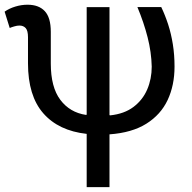

<svg xmlns="http://www.w3.org/2000/svg" viewBox="-20 -558 811 810"><path d="M345.7 231.4V6.8Q227.1 -6.3 162.6 -80.1Q98.1 -153.8 98.1 -291V-400.9Q98.1 -428.7 88.4 -439.5Q78.6 -450.2 62 -450.2Q52.2 -450.2 39.8 -446.5Q27.3 -442.9 21 -439.9L-0.5 -508.8Q19 -522.5 44.7 -530.3Q70.3 -538.1 96.2 -538.1Q143.6 -538.1 168.9 -511Q194.3 -483.9 194.3 -423.8V-290Q194.3 -190.4 234.4 -137Q274.4 -83.5 342.8 -73.2L345.7 -74.2V-527.8H441.9V-72.3L444.8 -71.3Q504.4 -77.6 543.2 -106.9Q582 -136.2 601.1 -180.7Q620.1 -225.1 620.1 -276.9Q618.7 -337.9 602.8 -400.4Q586.9 -462.9 559.6 -528.3H660.2Q676.8 -493.7 689.5 -454.6Q702.1 -415.5 709.2 -371.1Q716.3 -326.7 716.3 -276.9Q716.3 -198.2 687.3 -136.2Q658.2 -74.2 597.4 -36.1Q536.6 2 441.9 8.8V231.4Z"/></svg>

Font: Roboto Slab LO
Style: Regular
Weight: 400
Designer: Google
Version: Version 2.000